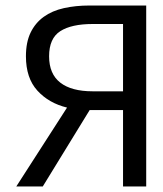

<svg xmlns="http://www.w3.org/2000/svg" viewBox="-20 -676 590 696"><path d="M39 0H135L305 -277H426V0H510V-656H304Q254 -656 211.5 -646.5Q169 -637 138.5 -615Q108 -593 91 -558Q74 -523 74 -472Q74 -393 115.5 -347.5Q157 -302 223 -286ZM426 -345H316Q239 -345 198.5 -376.5Q158 -408 158 -472Q158 -537 198.5 -563Q239 -589 316 -589H426Z"/></svg>

Font: Codetta
Style: Regular
Weight: 400
Italic angle: -11°
Designer: Ulrich Proeller
Foundry: PROSA GmbH
Version: Version 2.00;September 29, 2018;FontCreator 11.5.0.2427 64-b